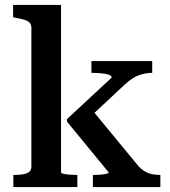

<svg xmlns="http://www.w3.org/2000/svg" viewBox="-20 -757 688 777"><path d="M629 0H356V-49H358Q370 -49 384.5 -50Q399 -51 409.5 -53.5Q420 -56 420 -59L251 -265V-275L432 -443Q432 -451 419 -455Q406 -459 388 -460.5Q370 -462 355 -462H350V-510H596V-462H594Q575 -462 556 -457Q537 -452 519.5 -441.5Q502 -431 485 -415L330 -270L343 -324L540 -85Q553 -71 567 -63Q581 -55 596.5 -52Q612 -49 628 -49H629ZM227 -737V-59Q227 -56 238 -53.5Q249 -51 264 -50Q279 -49 291 -49H293V0H34V-49H35Q56 -49 72.5 -51.5Q89 -54 98 -61.5Q107 -69 107 -83V-644Q107 -657 100.5 -664.5Q94 -672 80 -676.5Q66 -681 43 -685L33 -687V-737Z"/></svg>

Font: Roboto Serif 36pt Medium
Style: Regular
Weight: 500
Designer: Greg Gazdowicz
Foundry: Commercial Type
Version: Version 1.008